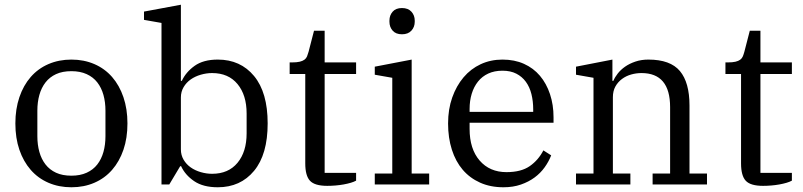

<svg xmlns="http://www.w3.org/2000/svg" viewBox="-20 -780 3398 812"><path d="M282 -37Q319 -37 346.5 -49.5Q374 -62 391.5 -84.5Q409 -107 417.5 -137.5Q426 -168 426 -204V-312Q426 -348 417.5 -378.5Q409 -409 391.5 -431.5Q374 -454 346.5 -466.5Q319 -479 282 -479Q244 -479 217 -466.5Q190 -454 172.5 -431.5Q155 -409 146.5 -378.5Q138 -348 138 -312V-204Q138 -168 146.5 -137.5Q155 -107 172.5 -84.5Q190 -62 217 -49.5Q244 -37 282 -37ZM282 12Q229 12 185 -7Q141 -26 110 -61.5Q79 -97 62 -146.5Q45 -196 45 -258Q45 -319 62 -369Q79 -419 110 -454.5Q141 -490 185 -509Q229 -528 282 -528Q335 -528 379 -509Q423 -490 454 -454.5Q485 -419 502 -369Q519 -319 519 -258Q519 -196 502 -146.5Q485 -97 454 -61.5Q423 -26 379 -7Q335 12 282 12Z M901 12Q839 12 801 -14Q763 -40 746 -77H742L696 0H663V-683L589 -696V-731L745 -760V-438H749Q766 -475 803 -501.5Q840 -528 901 -528Q997 -528 1054.5 -458.5Q1112 -389 1112 -258Q1112 -127 1054.5 -57.5Q997 12 901 12ZM877 -45Q946 -45 984.5 -91.5Q1023 -138 1023 -216V-300Q1023 -378 984.5 -424.5Q946 -471 877 -471Q853 -471 829 -464Q805 -457 786.5 -444Q768 -431 756.5 -411.5Q745 -392 745 -368V-148Q745 -124 756.5 -104.5Q768 -85 786.5 -72Q805 -59 829 -52Q853 -45 877 -45Z M1364 6Q1311 6 1291 -15.5Q1271 -37 1271 -89V-467H1205V-516H1214Q1235 -516 1247.5 -519Q1260 -522 1267.5 -527.5Q1275 -533 1278.5 -541.5Q1282 -550 1285 -561L1308 -650H1353V-516H1486V-467H1353V-49H1486V-16Q1477 -11 1463.5 -7Q1450 -3 1433.5 0Q1417 3 1399 4.5Q1381 6 1364 6Z M1680 -635Q1654 -635 1640.5 -650.5Q1627 -666 1627 -688V-693Q1627 -715 1640.5 -730.5Q1654 -746 1680 -746Q1706 -746 1720 -730.5Q1734 -715 1734 -693V-688Q1734 -666 1720 -650.5Q1706 -635 1680 -635ZM1565 -46H1639V-451L1565 -464V-498L1721 -528V-46H1795V0H1565Z M2109 12Q2054 12 2010.5 -7.5Q1967 -27 1937 -62Q1907 -97 1891 -147Q1875 -197 1875 -258Q1875 -318 1892.5 -367.5Q1910 -417 1940.5 -453Q1971 -489 2013 -508.5Q2055 -528 2105 -528Q2156 -528 2196 -510Q2236 -492 2263.5 -459.5Q2291 -427 2306 -382Q2321 -337 2321 -284V-261H1966V-235Q1966 -150 2008.5 -101Q2051 -52 2122 -52Q2184 -52 2220.5 -77.5Q2257 -103 2278 -144L2311 -123Q2301 -97 2283.5 -72.5Q2266 -48 2241 -29.5Q2216 -11 2183 0.5Q2150 12 2109 12ZM1966 -307H2235V-317Q2235 -352 2227.5 -382Q2220 -412 2204 -434Q2188 -456 2163.5 -468.5Q2139 -481 2105 -481Q2071 -481 2045 -469Q2019 -457 2001.5 -435Q1984 -413 1975 -383.5Q1966 -354 1966 -319Z M2416 -46H2490V-451L2416 -464V-498L2570 -528V-438H2574Q2580 -453 2592.5 -469Q2605 -485 2623.5 -498Q2642 -511 2667 -519.5Q2692 -528 2722 -528Q2815 -528 2855.5 -479.5Q2896 -431 2896 -334V-46H2970V0H2740V-46H2814V-327Q2814 -471 2693 -471Q2671 -471 2649.5 -465Q2628 -459 2610.5 -446Q2593 -433 2582.5 -414Q2572 -395 2572 -369V-46H2646V0H2416Z M3207 6Q3154 6 3134 -15.5Q3114 -37 3114 -89V-467H3048V-516H3057Q3078 -516 3090.5 -519Q3103 -522 3110.5 -527.5Q3118 -533 3121.5 -541.5Q3125 -550 3128 -561L3151 -650H3196V-516H3329V-467H3196V-49H3329V-16Q3320 -11 3306.5 -7Q3293 -3 3276.5 0Q3260 3 3242 4.5Q3224 6 3207 6Z"/></svg>

Font: IBM Plex Serif
Style: Regular
Weight: 400
Designer: Mike Abbink, Paul van der Laan, Pieter van Rosmalen
Foundry: Bold Monday
Version: Version 2.6